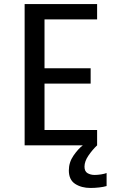

<svg xmlns="http://www.w3.org/2000/svg" viewBox="-20 -720 590 951"><path d="M102 0V-700H461V-624H200.5V-382H429V-306H200.5V-76H461V0ZM508 137V201.5Q493 206 471 208.5Q449 211 428 211Q383.5 211 352.2 190.8Q321 170.5 321 124Q321 84 344.2 50.5Q367.5 17 390 0H461Q438.5 21 418.5 50Q398.5 79 398.5 105.5Q398.5 129 413.8 137.8Q429 146.5 448.5 146.5Q463.5 146.5 480.8 143.8Q498 141 508 137Z"/></svg>

Font: Trispace SemiCondensed
Style: Regular
Weight: 400
Width: 4
Designer: Tyler Finck
Foundry: Etcetera Type Company
Version: Version 1.210; ttfautohint (v1.8.3)